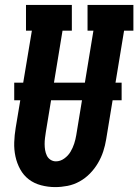

<svg xmlns="http://www.w3.org/2000/svg" viewBox="-20 -755 564 783"><path d="M205 8Q176 8 147.5 0.5Q119 -7 97.5 -23.5Q76 -40 62.5 -64.5Q49 -89 43 -117Q37 -145 38 -174.5Q39 -204 44 -234L110 -630H86V-735H273V-630H235L167 -217Q165 -204 163.5 -192Q162 -180 162 -167.5Q162 -155 164 -143Q166 -131 171 -120.5Q176 -110 186 -103.5Q196 -97 208 -97Q226 -97 242 -108.5Q258 -120 267.5 -136Q277 -152 282.5 -169Q288 -186 291 -204L361 -630H337V-735H524V-630H486L413 -187Q409 -162 401 -137.5Q393 -113 379.5 -90Q366 -67 347 -47.5Q328 -28 304.5 -15Q281 -2 255.5 3Q230 8 205 8ZM38 -346V-418H476V-346Z"/></svg>

Font: Iosevka Slab Extrabold Oblique
Style: Regular
Weight: 800
Italic angle: -9°
Monospace: yes
Designer: Belleve Invis
Foundry: Belleve Invis
Version: Version 11.1.1; ttfautohint (v1.8.3)